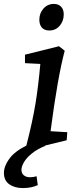

<svg xmlns="http://www.w3.org/2000/svg" viewBox="-64 -741 401 976"><path d="M193 -74 278 -69 275 -28 164 -1 167 0Q125 17 97.5 39.5Q70 62 57.5 84Q45 106 45 122Q45 140 57 150Q69 160 89 160Q104 160 122 155L128 200Q96 215 52 215Q11 215 -16.5 196Q-44 177 -44 138Q-44 104 -17 66.5Q10 29 70 -1Q102 -126 116.5 -215Q131 -304 141 -416L63 -420V-463L236 -506L265 -483Q229 -349 193 -74ZM136 -641Q136 -674 157 -697.5Q178 -721 210 -721Q233 -721 246.5 -707Q260 -693 260 -668Q260 -634 239.5 -610Q219 -586 187 -586Q162 -586 149 -600.5Q136 -615 136 -641Z"/></svg>

Font: Andada Pro SemiBold
Style: Italic
Weight: 600
Italic angle: -6.99998°
Designer: Carolina Giovagnoli
Foundry: Huerta Tipografica
Version: Version 3.005